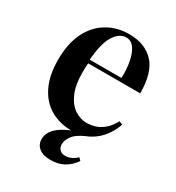

<svg xmlns="http://www.w3.org/2000/svg" viewBox="-173 -636 851 930"><g transform="rotate(30 252.5 -171.5)"><path d="M278 -531Q366 -531 416 -478Q466 -425 466 -309H129L128 -328H350Q352 -377 344 -418.5Q336 -460 318.5 -485Q301 -510 273 -510Q235 -510 207 -465.5Q179 -421 172 -320L176 -314Q174 -301 173.5 -286Q173 -271 173 -256Q173 -187 193 -142Q213 -97 245 -76Q277 -55 311 -55Q334 -55 358 -62Q382 -69 405 -88Q428 -107 447 -142L466 -134Q455 -99 429.5 -64.5Q404 -30 364 -8Q324 14 270 14Q202 14 150 -16Q98 -46 69 -105.5Q40 -165 40 -251Q40 -342 70.5 -404Q101 -466 155 -498.5Q209 -531 278 -531ZM356 -7Q353 -4 349 -2Q345 0 340 3Q295 23 277.5 47Q260 71 260 94Q260 113 271.5 124Q283 135 302 135Q320 135 337.5 126.5Q355 118 365 106L379 120Q354 155 322.5 171.5Q291 188 250 188Q209 188 186 170Q163 152 163 121Q163 80 203.5 48.5Q244 17 317 -3Z"/></g></svg>

Font: Playfair Display SemiBold
Style: Regular
Weight: 600
Designer: Claus Eggers Sørensen
Foundry: Claus Eggers Sørensen
Version: Version 1.203